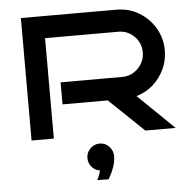

<svg xmlns="http://www.w3.org/2000/svg" viewBox="-53 -603 854 859"><g transform="rotate(-5 374.0 -173.5)"><path d="M719 0H583L427 -149H224V-248H501Q543 -248 572.5 -278.5Q602 -309 602 -350Q602 -392 572.5 -421.5Q543 -451 501 -451H172V0H72V-550H501Q557 -550 602 -523Q647 -496 674 -450.5Q701 -405 701 -350Q701 -305 682.5 -265.5Q664 -226 631.5 -197.5Q599 -169 557 -157ZM434 103Q433 129 424.5 152Q416 175 408 189Q400 203 400 203L349 202Q349 202 355 190.5Q361 179 365 160Q343 157 328.5 140Q314 123 314 100Q314 76 331.5 58Q349 40 374 40Q399 40 416.5 58.5Q434 77 434 103Z"/></g></svg>

Font: Bruno Ace SC
Style: Regular
Weight: 400
Version: Version 1.100; ttfautohint (v1.8.4.7-5d5b);gftools[0.9.27]